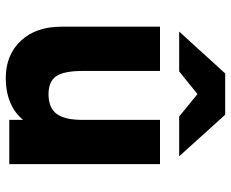

<svg xmlns="http://www.w3.org/2000/svg" viewBox="-86 -686 784 651"><g transform="rotate(90 305.5 -360.0)"><path d="M245 12Q165.5 12 117.8 -39.2Q70 -90.5 70 -176V-511H220V-250Q220 -185.5 237.8 -159.2Q255.5 -133 299 -133Q345 -133 365.5 -160.5Q386 -188 386 -248V-511H536V0H386V-47Q363.5 -18.5 326.8 -3.2Q290 12 245 12ZM86.5 -576 228.5 -732H368.5L509.5 -576H374.5L298.5 -638L221.5 -576Z"/></g></svg>

Font: Overpass Black
Style: Regular
Weight: 900
Designer: Delve Withrington, Dave Bailey, Thomas Jockin
Foundry: Delve Fonts LLC
Version: Version 4.000; ttfautohint (v1.8.3)